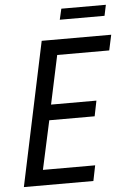

<svg xmlns="http://www.w3.org/2000/svg" viewBox="-57 -877 614 919"><g transform="rotate(-5 250.0 -417.5)"><path d="M166 -690H500L484 -616H234L184 -382H402L387 -308H169L118 -74H369L354 0H20ZM273 -835H487L476 -783H261Z"/></g></svg>

Font: Decalotype
Style: Italic
Weight: 400
Italic angle: -12°
Designer: Alfredo Marco Pradil
Foundry: Alfredo Marco Pradil
Version: Version 1.0